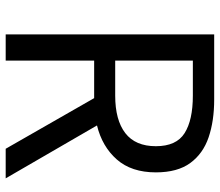

<svg xmlns="http://www.w3.org/2000/svg" viewBox="-69 -704 773 675"><g transform="rotate(90 317.5 -366.5)"><path d="M101 0V-733H330Q405 -733 462.5 -713.5Q520 -694 553 -649Q586 -604 586 -528Q586 -442 540.5 -390.5Q495 -339 421 -321L607 0H503L325 -311H193V0ZM193 -385H316Q402 -385 448 -420.5Q494 -456 494 -528Q494 -600 448 -629Q402 -658 316 -658H193Z"/></g></svg>

Font: Chocolate Classical Sans
Style: Regular
Weight: 400
Designer: 田海東、宇文滿月
Foundry: Moonlit Owen
Version: Version 1.001